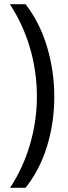

<svg xmlns="http://www.w3.org/2000/svg" viewBox="-20 -738 324 916"><path d="M239 -276Q239 -153 204.5 -40.5Q170 72 102 158H28Q90 64 123 -48.5Q156 -161 156 -277Q156 -397 123 -509.5Q90 -622 27 -718H102Q170 -630 204.5 -514.5Q239 -399 239 -276Z"/></svg>

Font: Avrile Sans Condensed
Style: Regular
Weight: 400
Width: 3
Designer: Monotype Design Team
Foundry: Monotype Imaging Inc.
Version: Version 2.001;September 10, 2019;FontCreator 11.5.0.2425 64-